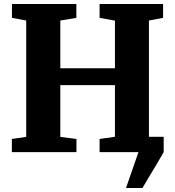

<svg xmlns="http://www.w3.org/2000/svg" viewBox="-20 -763 878 963"><path d="M111.5 -76.5V-660L40 -673.5V-743H363V-673.5L282.5 -660V-420.5H556.5V-659.5L479.5 -673.5V-743H798V-673.5L727 -660V-77H801V0Q785 28.5 764.5 62.8Q744 97 725 128.2Q706 159.5 694.5 180H612L674.5 0H479.5V-66L556.5 -77V-336H282.5V-76.5L363.5 -66V0H39.5V-66Z"/></svg>

Font: Merriweather Black
Style: Regular
Weight: 900
Designer: Eben Sorkin
Foundry: Eben Sorkin
Version: Version 2.200;gftools[0.9.31]